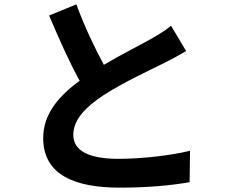

<svg xmlns="http://www.w3.org/2000/svg" viewBox="-20 -817 1040 880"><path d="M330 -797 205 -746C250 -640 298 -532 345 -447C249 -376 178 -295 178 -184C178 -12 329 43 528 43C658 43 764 33 849 18L851 -126C762 -104 627 -89 524 -89C385 -89 316 -127 316 -199C316 -269 372 -326 455 -381C546 -440 672 -498 734 -529C771 -548 803 -565 833 -583L764 -699C738 -677 709 -660 671 -638C624 -611 537 -568 456 -520C415 -596 368 -693 330 -797Z"/></svg>

Font: Noto Sans Mono CJK HK
Style: Bold
Weight: 700
Designer: Ryoko NISHIZUKA 西塚涼子 (kana, bopomofo & ideographs); Paul D. Hunt (Latin, Greek & Cyrillic); Sandoll Communications 산돌커뮤니
Foundry: Adobe
Version: Version 2.004;hotconv 1.0.118;makeotfexe 2.5.65603